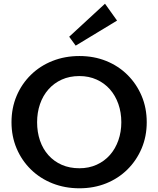

<svg xmlns="http://www.w3.org/2000/svg" viewBox="-20 -1002 854 1035"><path d="M408 13Q330 13 263 -13.5Q196 -40 146.5 -88.5Q97 -137 69.5 -202Q42 -267 42 -343Q42 -420 69.5 -485Q97 -550 146.5 -598.5Q196 -647 263 -673.5Q330 -700 408 -700Q486 -700 552 -673.5Q618 -647 667 -598.5Q716 -550 743.5 -485Q771 -420 771 -343Q771 -267 743.5 -202Q716 -137 667 -88.5Q618 -40 552 -13.5Q486 13 408 13ZM408 -95Q459 -95 501 -114Q543 -133 572.5 -166.5Q602 -200 618 -245.5Q634 -291 634 -343Q634 -396 618 -441.5Q602 -487 572.5 -520.5Q543 -554 501 -573Q459 -592 408 -592Q355 -592 313 -573Q271 -554 241 -520Q211 -486 195.5 -440.5Q180 -395 180 -343Q180 -290 195.5 -244.5Q211 -199 241 -165.5Q271 -132 313 -113.5Q355 -95 408 -95ZM388 -756 353 -804 546 -982 611 -891Z"/></svg>

Font: BioRhyme
Style: Bold
Weight: 700
Designer: Aoife Mooney
Foundry: Aoife Mooney Type
Version: Version 1.600;gftools[0.9.33]